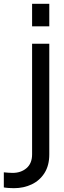

<svg xmlns="http://www.w3.org/2000/svg" viewBox="-82 -768 337 1005"><path d="M86 -630V-748H176V-630ZM-9 217Q-20 217 -36 216Q-52 215 -62 213V134Q-52 135 -39 136Q-26 137 -16 137Q28 137 57 112Q86 87 86 40V-539H176V40Q176 98 151 137.5Q126 177 84 197Q42 217 -9 217Z"/></svg>

Font: Plus Jakarta Text
Style: Regular
Weight: 400
Designer: Gumpita Rahayu
Foundry: Tokotype Studio
Version: Version 1.000